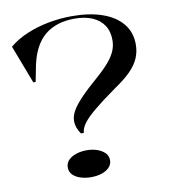

<svg xmlns="http://www.w3.org/2000/svg" viewBox="-90 -892 874 984"><g transform="rotate(-10 347.0 -400.0)"><path d="M350 -815Q442 -815 508.5 -791.5Q575 -768 611.5 -723.5Q648 -679 648 -616Q648 -578 634 -545Q620 -512 588.5 -480Q557 -448 502 -411Q430 -360 387.5 -324.5Q345 -289 326.5 -263.5Q308 -238 307 -215H292Q280 -232 274 -249Q268 -266 268 -283Q268 -308 282.5 -334.5Q297 -361 331 -397Q365 -433 423 -483Q465 -520 489 -549Q513 -578 523.5 -604Q534 -630 534 -658Q534 -704 513 -735.5Q492 -767 453.5 -783.5Q415 -800 362 -800Q266 -800 207 -751.5Q148 -703 126 -601L109 -515H97L21 -714Q62 -748 114.5 -770Q167 -792 227.5 -803.5Q288 -815 350 -815ZM305 -125Q335 -125 359.5 -116.5Q384 -108 399.5 -92.5Q415 -77 415 -54Q415 -32 399.5 -16.5Q384 -1 359.5 7Q335 15 305 15Q276 15 250.5 7Q225 -1 210 -16.5Q195 -32 195 -54Q195 -77 210 -92.5Q225 -108 250.5 -116.5Q276 -125 305 -125Z"/></g></svg>

Font: Kalnia SemiExpanded
Style: Regular
Weight: 400
Width: 6
Designer: Frida Medrano
Foundry: Frida Medrano
Version: Version 1.105